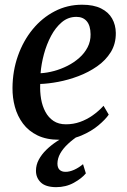

<svg xmlns="http://www.w3.org/2000/svg" viewBox="-20 -582 540 814"><path d="M441 -96Q427 -75.5 397.2 -50.5Q367.5 -25.5 325.2 -7.5Q283 10.5 230.5 10.5Q177 10.5 139 -8Q101 -26.5 77.5 -58Q54 -89.5 43.2 -128.8Q32.5 -168 33 -209.5Q33.5 -281.5 56 -345.2Q78.5 -409 118.5 -457.8Q158.5 -506.5 212 -534.2Q265.5 -562 328 -562Q377 -562 408.5 -546.2Q440 -530.5 455.2 -503.5Q470.5 -476.5 471 -442.5Q471.5 -396.5 449.8 -361.2Q428 -326 391.8 -300.8Q355.5 -275.5 312.5 -259.2Q269.5 -243 227 -235Q184.5 -227 150.5 -226Q149 -193 154.2 -162.5Q159.5 -132 172.5 -107.8Q185.5 -83.5 207 -69.2Q228.5 -55 259.5 -55Q291 -55 319.2 -65Q347.5 -75 372.8 -92.8Q398 -110.5 419 -133.5ZM304 -510.5Q269 -510.5 242.2 -488Q215.5 -465.5 196.5 -429.8Q177.5 -394 166.2 -352.2Q155 -310.5 152 -271.5Q179.5 -273 209 -281Q238.5 -289 266.2 -303Q294 -317 316.2 -336.8Q338.5 -356.5 351.5 -381.8Q364.5 -407 364 -437Q363.5 -473.5 347.8 -492Q332 -510.5 304 -510.5ZM217.5 211.5Q173 211 152.8 191.2Q132.5 171.5 132.5 142Q132.5 117 144.5 94.8Q156.5 72.5 176.5 53Q196.5 33.5 221.2 17.2Q246 1 271 -11.5L294 -24.5L316 -9Q288.5 9 267.8 28.5Q247 48 235.5 68.5Q224 89 223.5 111Q223.5 129 232.5 137.8Q241.5 146.5 258 146.5Q275 146.5 294.5 137.8Q314 129 332 114L344 153Q327 174 293.2 192.8Q259.5 211.5 217.5 211.5Z"/></svg>

Font: Merriweather 36pt Medium
Style: Italic
Weight: 500
Italic angle: -7.8°
Version: Version 2.101